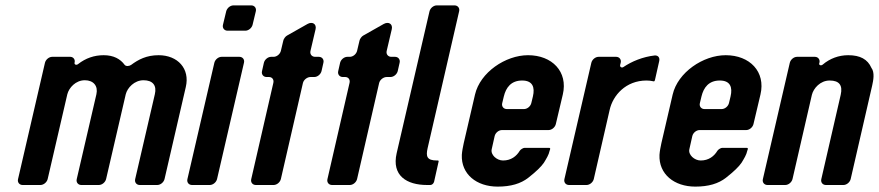

<svg xmlns="http://www.w3.org/2000/svg" viewBox="-20 -687 3264 713"><path d="M365 -482C330 -482 298 -471 270 -449C264 -444 255 -447 257 -454V-455C260 -466 252 -476 241 -476H174C162 -476 150 -466 147 -454L47 -22C44 -10 52 0 64 0H130C142 0 154 -10 157 -22L230 -337C236 -361 261 -389 295 -389C327 -389 345 -368 338 -337L265 -22C262 -10 270 0 282 0H347C359 0 371 -10 374 -22L447 -337C453 -361 479 -389 513 -389C547 -389 563 -370 555 -337L482 -22C479 -10 487 0 499 0H564C576 0 588 -10 591 -22L670 -364C686 -432 640 -482 569 -482C524 -482 494 -466 467 -446C460 -441 448 -440 443 -446C427 -468 402 -482 365 -482Z M693 0H759C771 0 783 -10 786 -22L886 -454C889 -466 881 -476 869 -476H803C791 -476 779 -466 776 -454L676 -22C673 -10 681 0 693 0ZM825 -573H891C903 -573 915 -583 918 -595L930 -645C933 -657 925 -667 913 -667H847C835 -667 823 -657 820 -645L808 -595C805 -583 813 -573 825 -573Z M930 0H996C1008 0 1020 -10 1023 -22L1105 -379C1108 -391 1121 -401 1133 -401H1147C1159 -401 1171 -411 1174 -423L1181 -454C1184 -466 1176 -476 1164 -476H1150C1138 -476 1130 -486 1133 -498L1152 -579C1156 -598 1140 -608 1122 -598L1046 -555C1040 -552 1033 -542 1032 -536L1023 -498C1020 -486 1008 -476 996 -476H987C975 -476 963 -466 960 -454L953 -423C950 -411 958 -401 970 -401H979C991 -401 998 -391 995 -379L913 -22C910 -10 918 0 930 0Z M1213 0H1279C1291 0 1303 -10 1306 -22L1388 -379C1391 -391 1404 -401 1416 -401H1430C1442 -401 1454 -411 1457 -423L1464 -454C1467 -466 1459 -476 1447 -476H1433C1421 -476 1413 -486 1416 -498L1435 -579C1439 -598 1423 -608 1405 -598L1329 -555C1323 -552 1316 -542 1315 -536L1306 -498C1303 -486 1291 -476 1279 -476H1270C1258 -476 1246 -466 1243 -454L1236 -423C1233 -411 1241 -401 1253 -401H1262C1274 -401 1281 -391 1278 -379L1196 -22C1193 -10 1201 0 1213 0Z M1566 0H1578C1584 0 1590 -5 1592 -12L1609 -88C1609 -89 1608 -91 1607 -91H1603C1565 -91 1561 -106 1568 -137L1685 -645C1688 -657 1680 -667 1668 -667H1602C1590 -667 1578 -657 1575 -645L1453 -118C1434 -35 1490 0 1566 0Z M1744 -336 1702 -155C1699 -141 1696 -126 1695 -112C1692 -40 1750 6 1828 6C1877 6 1914 -5 1942 -27C1970 -49 1990 -68 2000 -83C2009 -98 2018 -112 2021 -127L2023 -133C2024 -136 2022 -138 2019 -138H1928C1923 -138 1913 -132 1910 -127C1898 -107 1878 -91 1848 -91C1825 -91 1801 -112 1806 -133L1817 -182C1820 -194 1832 -204 1844 -204H2017C2029 -204 2041 -214 2044 -226L2070 -336C2090 -421 2030 -482 1941 -482C1857 -482 1763 -418 1744 -336ZM1919 -388C1958 -388 1967 -363 1959 -329L1953 -304C1950 -292 1938 -282 1926 -282H1862C1850 -282 1842 -292 1845 -304L1851 -329C1859 -362 1878 -388 1919 -388Z M2412 -389 2428 -460C2431 -473 2424 -482 2411 -481C2367 -476 2326 -459 2295 -438C2289 -434 2281 -438 2283 -446L2285 -454C2288 -466 2280 -476 2268 -476H2203C2191 -476 2179 -466 2176 -454L2076 -22C2073 -10 2081 0 2093 0H2158C2170 0 2182 -10 2185 -22L2244 -279C2256 -333 2304 -388 2381 -388C2390 -388 2398 -387 2407 -385C2409 -384 2411 -386 2412 -389Z M2478 -336 2436 -155C2433 -141 2430 -126 2429 -112C2426 -40 2484 6 2562 6C2611 6 2648 -5 2676 -27C2704 -49 2724 -68 2734 -83C2743 -98 2752 -112 2755 -127L2757 -133C2758 -136 2756 -138 2753 -138H2662C2657 -138 2647 -132 2644 -127C2632 -107 2612 -91 2582 -91C2559 -91 2535 -112 2540 -133L2551 -182C2554 -194 2566 -204 2578 -204H2751C2763 -204 2775 -214 2778 -226L2804 -336C2824 -421 2764 -482 2675 -482C2591 -482 2497 -418 2478 -336ZM2653 -388C2692 -388 2701 -363 2693 -329L2687 -304C2684 -292 2672 -282 2660 -282H2596C2584 -282 2576 -292 2579 -304L2585 -329C2593 -362 2612 -388 2653 -388Z M3216 -435C3202 -467 3174 -482 3130 -482C3095 -482 3062 -470 3035 -447C3029 -442 3021 -445 3022 -451L3023 -454C3026 -466 3018 -476 3006 -476H2940C2928 -476 2916 -466 2913 -454L2813 -22C2810 -10 2818 0 2830 0H2896C2908 0 2920 -10 2923 -22L2995 -335C3001 -359 3026 -388 3061 -388C3097 -388 3110 -370 3102 -335L3030 -22C3027 -10 3035 0 3047 0H3112C3124 0 3136 -10 3139 -22L3219 -370C3223 -388 3229 -418 3216 -435Z"/></svg>

Font: DIN Rundschrift
Style: MittelKursiv
Weight: 400
Version: Version 1.027